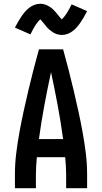

<svg xmlns="http://www.w3.org/2000/svg" viewBox="-20 -996 540 1016"><path d="M59 0V-74Q59 -130 66 -186Q73 -242 83 -297Q93 -352 105 -407Q117 -462 130 -517Q143 -572 157 -626.5Q171 -681 186 -735H314Q329 -681 343 -626.5Q357 -572 370 -517Q383 -462 395 -407Q407 -352 417 -297Q427 -242 434 -186Q441 -130 441 -74V0H330V-74Q330 -96 328.5 -118.5Q327 -141 325 -164H175Q173 -141 171.5 -118.5Q170 -96 170 -74V0ZM186 -260H314Q302 -349 285.5 -437.5Q269 -526 250 -614Q231 -526 214.5 -437.5Q198 -349 186 -260ZM307 -811Q303 -811 298 -812Q293 -813 288.5 -813.5Q284 -814 280 -815.5Q276 -817 271.5 -819Q267 -821 263 -823.5Q259 -826 255.5 -828.5Q252 -831 248 -834Q244 -837 240.5 -840Q237 -843 233.5 -846.5Q230 -850 227 -853.5Q224 -857 221.5 -860Q219 -863 216.5 -866.5Q214 -870 210 -874.5Q206 -879 203 -882.5Q200 -886 198 -888.5Q196 -891 193 -894Q181 -883 168.5 -864Q156 -845 141 -814L59 -850Q68 -868 77 -883Q86 -898 94.5 -910.5Q103 -923 112 -933.5Q121 -944 133.5 -954Q146 -964 161.5 -970Q177 -976 193 -976Q197 -976 202 -975.5Q207 -975 211.5 -974Q216 -973 220 -971.5Q224 -970 228.5 -968Q233 -966 237 -963.5Q241 -961 244.5 -959Q248 -957 252 -954Q256 -951 259.5 -947.5Q263 -944 266.5 -940.5Q270 -937 273 -933.5Q276 -930 278.5 -927Q281 -924 283.5 -921Q286 -918 290 -913Q294 -908 297 -904.5Q300 -901 302 -899Q304 -897 307 -893Q319 -905 331.5 -923.5Q344 -942 359 -973L441 -937Q432 -919 423 -904Q414 -889 405.5 -876.5Q397 -864 388 -853.5Q379 -843 366.5 -833Q354 -823 338.5 -817Q323 -811 307 -811Z"/></svg>

Font: Iosevka Julsh Curly
Style: Bold
Weight: 700
Designer: Belleve Invis
Foundry: Belleve Invis
Version: Version 15.0.2; ttfautohint (v1.8.4)